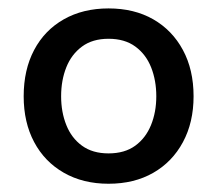

<svg xmlns="http://www.w3.org/2000/svg" viewBox="-20 -760 524 463"><path d="M241.7 -316.9Q180.2 -316.9 133.8 -343.5Q87.4 -370.1 62.3 -417.5Q37.1 -464.8 37.1 -527.8Q37.1 -591.8 62.3 -639.4Q87.4 -687 133.8 -713.4Q180.2 -739.7 241.7 -739.7Q303.7 -739.7 349.6 -713.4Q395.5 -687 421.1 -639.4Q446.8 -591.8 446.8 -527.8Q446.8 -464.8 421.1 -417.2Q395.5 -369.6 349.6 -343.3Q303.7 -316.9 241.7 -316.9ZM241.7 -390.1Q280.8 -390.1 306.2 -408.7Q331.5 -427.2 344.2 -458.5Q356.9 -489.7 356.9 -527.8Q356.9 -565.9 344.5 -597.4Q332 -628.9 306.4 -647.7Q280.8 -666.5 241.7 -666.5Q203.1 -666.5 177.7 -647.7Q152.3 -628.9 139.9 -597.7Q127.4 -566.4 127.4 -527.8Q127.4 -489.7 139.9 -458.5Q152.3 -427.2 177.7 -408.7Q203.1 -390.1 241.7 -390.1Z"/></svg>

Font: Inter Cardless
Style: Regular
Weight: 400
Designer: Rasmus Andersson
Foundry: rsms
Version: Version 4.001;git-9221beed3